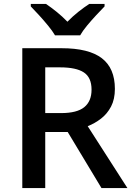

<svg xmlns="http://www.w3.org/2000/svg" viewBox="-20 -960 679 980"><path d="M294.4 -713.9Q433.1 -713.9 499.8 -662.8Q566.4 -611.8 566.4 -506.3Q566.4 -453.6 546.9 -416.3Q527.3 -378.9 495.6 -354.5Q463.9 -330.1 427.7 -315.9L630.4 0H498L325.7 -286.1H210.9V0H93.8V-713.9ZM286.6 -616.2H210.9V-382.8H292Q373 -382.8 410.2 -413.1Q447.3 -443.4 447.3 -502.4Q447.3 -564.5 408 -590.3Q368.7 -616.2 286.6 -616.2ZM260.7 -779.8Q247.6 -802.2 225.3 -829.3Q203.1 -856.4 179.4 -882.3Q155.8 -908.2 137.2 -927.2V-939.9H214.8Q240.7 -922.4 269.5 -899.2Q298.3 -876 324.2 -849.1Q350.1 -876 379.6 -899.4Q409.2 -922.9 435.5 -939.9H513.7V-927.2Q495.1 -908.2 470.9 -882.3Q446.8 -856.4 424.3 -829.3Q401.9 -802.2 389.2 -779.8Z"/></svg>

Font: Open Sans SemiBold
Style: Regular
Weight: 600
Designer: Monotype Design Team
Foundry: Monotype Imaging Inc.
Version: Version 3.003; ttfautohint (v1.8.4)